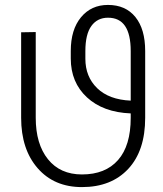

<svg xmlns="http://www.w3.org/2000/svg" viewBox="-20 -741 655 771"><path d="M309.1 -40.5Q403.3 -40.5 454.1 -98.4Q504.9 -156.2 504.9 -268.1V-285.6Q394 -290 329.1 -350.1Q264.2 -410.2 264.2 -505.9V-536.1Q264.2 -622.1 305.2 -671.6Q346.2 -721.2 413.6 -721.2Q484.4 -721.2 523.7 -672.6Q563 -624 563 -536.1V-268.1Q563 -135.7 494.9 -62.7Q426.8 10.3 309.1 10.3Q197.3 10.3 131.1 -65.7Q64.9 -141.6 64.9 -268.1V-611.3L123.5 -612.3V-268.1Q123.5 -162.6 172.6 -101.6Q221.7 -40.5 309.1 -40.5ZM322.8 -504.9Q322.8 -433.1 370.1 -387Q417.5 -340.8 504.9 -336.9V-536.1Q504.9 -603 482.2 -636.5Q459.5 -669.9 413.6 -669.9Q371.1 -669.9 346.9 -636.7Q322.8 -603.5 322.8 -536.1Z"/></svg>

Font: Franko
Style: Light
Weight: 300
Designer: Google
Version: Version 1.200310; 2013